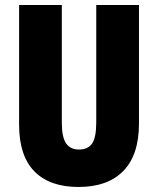

<svg xmlns="http://www.w3.org/2000/svg" viewBox="-20 -785 628 764"><path d="M533 -293Q533 -169 471 -105Q409 -41 292 -41Q178 -41 117 -103Q56 -165 56 -289V-765H226V-297Q226 -239 243 -214.5Q260 -190 294 -190Q330 -190 346.5 -214Q363 -238 363 -298V-765H533Z"/></svg>

Font: Noto Sans Tamil UI ExtraCondensed Black
Style: Regular
Weight: 900
Width: 2
Designer: Jelle Bosma - Monotype Design Team
Foundry: Monotype Imaging Inc.
Version: Version 2.004; ttfautohint (v1.8.4.7-5d5b)